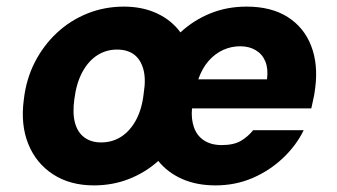

<svg xmlns="http://www.w3.org/2000/svg" viewBox="-20 -549 1019 581"><path d="M264 12Q192 12 140.5 -21.5Q89 -55 65.5 -113.5Q42 -172 52 -247Q59 -309 85 -360Q111 -411 151.5 -449Q192 -487 244 -508Q296 -529 355 -529Q411 -529 455 -508.5Q499 -488 526 -451Q566 -488 616.5 -508.5Q667 -529 726 -529Q801 -529 850.5 -497.5Q900 -466 921.5 -410.5Q943 -355 934 -284Q933 -274 931 -263Q929 -252 926.5 -241.5Q924 -231 922 -221H561Q558 -189 567 -163.5Q576 -138 597.5 -124Q619 -110 651 -110Q687 -110 708.5 -122.5Q730 -135 746 -155H899Q876 -108 835.5 -70Q795 -32 743.5 -10Q692 12 632 12Q575 12 531 -7.5Q487 -27 459 -62Q420 -27 370.5 -7.5Q321 12 264 12ZM286 -118Q320 -118 347 -135.5Q374 -153 392 -186.5Q410 -220 415 -268Q422 -311 413.5 -340.5Q405 -370 385 -384.5Q365 -399 334 -399Q301 -399 274 -381.5Q247 -364 229 -330.5Q211 -297 205 -249Q199 -206 207 -177Q215 -148 235.5 -133Q256 -118 286 -118ZM580 -309H788Q792 -341 783 -363Q774 -385 754 -397Q734 -409 707 -409Q680 -409 655.5 -398Q631 -387 611.5 -365Q592 -343 580 -309Z"/></svg>

Font: DM Sans 11pt Black
Style: Italic
Weight: 900
Italic angle: -10°
Version: Version 4.004;gftools[0.9.30]